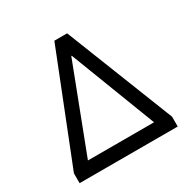

<svg xmlns="http://www.w3.org/2000/svg" viewBox="-162 -867 1000 1015"><g transform="rotate(-30 338.0 -359.5)"><path d="M39 0V-60L300 -719H378L638 -60V0ZM337 -604 123 -45 120 -82H558L555 -45L340 -604Z"/></g></svg>

Font: Nunitoga
Style: Medium
Weight: 500
Designer: Vernon Adams
Foundry: Vernon Adams
Version: Version 1.0